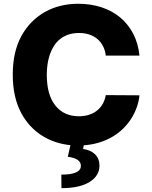

<svg xmlns="http://www.w3.org/2000/svg" viewBox="-20 -757 800 1012"><path d="M93 -567.5Q116.1 -609.7 147.9 -641.5Q179.7 -673.3 218 -694.6Q256.4 -715.9 300.4 -726.6Q344.5 -737.2 392 -737.2Q457.7 -737.2 514 -718.9Q570.3 -700.6 612.7 -665.7Q655.2 -630.7 681.8 -579.7Q708.5 -528.8 715.2 -463.8H537.6Q534.4 -491.1 523.3 -513.1Q512.1 -535.2 494 -550.8Q475.9 -566.4 451.2 -574.8Q426.5 -583.1 396.7 -583.1Q365.1 -583.1 340.2 -574.6Q315.3 -566.1 296.3 -550.8Q277.3 -535.5 264.2 -514.7Q251.1 -494 242.7 -469.6Q234.4 -445.3 230.5 -418.3Q226.6 -391.3 226.6 -363.6Q226.6 -256.4 272.4 -199.9Q317.5 -144.2 395.6 -144.2Q424.4 -144.2 448.5 -151.8Q472.7 -159.4 490.9 -173.8Q509.2 -188.2 521.1 -209Q533 -229.8 537.6 -255.7L715.2 -254.6Q712 -224.1 701.5 -193.5Q691.1 -163 673.7 -134.8Q656.2 -106.5 631.6 -81.7Q606.9 -56.8 575.3 -37.8Q543.7 -18.8 505.3 -6.6Q467 5.7 421.5 8.9L418 28.1Q457.7 33.7 480.8 56.1Q503.9 78.5 504.3 115.1Q504.6 169.7 451.7 202.4Q399.1 234.7 304 234.7L303.3 163.4Q353.3 163.4 379.3 152.3Q405.2 141.3 406.2 119Q408.4 78.8 337.4 69.2L351.2 8.2Q309.3 3.9 271.3 -8.9Q233.3 -21.7 200.3 -42.8Q167.3 -63.9 139.9 -93.4Q112.6 -122.9 92.3 -160.5Q47.2 -244 47.2 -363.6Q47.2 -484 93 -567.5Z"/></svg>

Font: Inter P Extra Bold
Style: Regular
Weight: 800
Designer: Rasmus Andersson
Foundry: rsms
Version: Version 3.018;git-588b23468